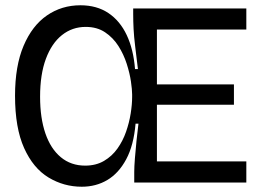

<svg xmlns="http://www.w3.org/2000/svg" viewBox="-20 -692 981 728"><path d="M290 16Q222 16 164 -19Q106 -54 71.5 -130.5Q37 -207 37 -329Q37 -442 69.5 -518.5Q102 -595 158 -633.5Q214 -672 285 -672Q347 -672 391 -642.5Q435 -613 460.5 -559Q486 -505 492 -430H503Q497 -480 492.5 -516.5Q488 -553 486.5 -582Q485 -611 485 -639V-660H575V0H489V-40Q489 -60 491.5 -91.5Q494 -123 497.5 -157.5Q501 -192 505 -223H494Q487 -141 458.5 -88Q430 -35 387 -9.5Q344 16 290 16ZM538 0V-80H914V0ZM303 -64Q344 -64 374.5 -82Q405 -100 425.5 -129Q446 -158 458 -192.5Q470 -227 475.5 -261.5Q481 -296 481 -324V-334Q481 -352 476.5 -383Q472 -414 460.5 -450Q449 -486 429 -517.5Q409 -549 378.5 -569.5Q348 -590 305 -590Q254 -590 215 -559Q176 -528 154 -469Q132 -410 132 -325Q132 -245 152 -186.5Q172 -128 210.5 -96Q249 -64 303 -64ZM538 -295V-372H867V-295ZM538 -580V-660H914V-580Z"/></svg>

Font: Bricolage Grotesque 96pt ExtraBold 96pt
Style: Regular
Weight: 400
Version: Version 1.001;gftools[0.9.33.dev8+g029e19f]